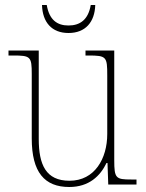

<svg xmlns="http://www.w3.org/2000/svg" viewBox="-20 -738 586 768"><path d="M254 -606C322 -606 359 -650 361 -718H343C333 -659 300 -636 254 -636C208 -636 177 -659 167 -718H148C150 -649 187 -606 254 -606ZM257 10C336 10 381 -34 406 -86H410L413 0H526V-20H505C443 -20 437 -25 437 -97V-536H322V-516H334C406 -516 409 -511 409 -436V-202C409 -104 359 -15 258 -15C163 -15 135 -80 135 -182V-536H14V-516H32C102 -516 107 -512 107 -442V-184C107 -49 158 10 257 10Z"/></svg>

Font: Noto Serif Thai SemiCondensed Thin
Style: Regular
Weight: 100
Width: 4
Designer: Monotype Design Team
Foundry: Monotype Imaging Inc.
Version: Version 2.002